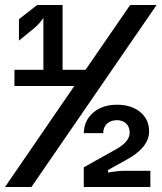

<svg xmlns="http://www.w3.org/2000/svg" viewBox="-24 -750 648 770"><path d="M-4 0 274 -405H34V-470H150V-678Q144 -669 134 -657.5Q124 -646 113 -637L52 -587V-673L125 -730H227V-470H319L498 -730H604L102 0ZM312 0V-79L446 -154Q496 -183 496 -218Q496 -241 482 -254.5Q468 -268 445 -268Q420 -268 405 -254Q390 -240 390 -216H312Q313 -267 350 -298.5Q387 -330 445 -330Q503 -330 538.5 -300.5Q574 -271 574 -223Q574 -158 481 -108L409 -68V-58Q420 -60 439 -62.5Q458 -65 475 -65H579V0Z"/></svg>

Font: Pitagon Sans Mono
Style: Bold
Weight: 700
Monospace: yes
Designer: Travis Tran
Foundry: Pitagon
Version: Version 1.001; ttfautohint (v1.8.4.7-5d5b);gftools[0.9.26]